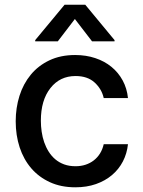

<svg xmlns="http://www.w3.org/2000/svg" viewBox="-20 -787 608 818"><path d="M46.9 -270.2Q46.9 -327.4 63 -378.7Q79.2 -430 111.2 -468.8Q143.1 -507.5 190.5 -530Q237.9 -552.6 300.1 -552.6Q346.6 -552.6 386 -539.4Q425.4 -526.3 454.9 -502.1Q484.4 -478 502.7 -444.2Q521 -410.5 525.2 -369.3H421.9Q413.4 -407.7 383.2 -435.4Q353 -463.1 301.8 -463.1Q235.4 -463.1 195 -411.9Q154.1 -360.4 154.1 -272.7Q154.1 -249.3 157.5 -225.9Q160.9 -202.4 168.3 -180.9Q175.8 -159.4 187.5 -140.8Q199.2 -122.2 215.6 -108.3Q231.9 -94.5 253.4 -86.6Q274.9 -78.8 301.8 -78.8Q324.6 -78.8 344.3 -85.2Q364 -91.6 379.6 -103.7Q395.2 -115.8 406.1 -133.2Q416.9 -150.6 421.9 -172.6H525.2Q521 -132.8 503.6 -99.3Q486.2 -65.7 457.2 -41.2Q428.3 -16.7 388.8 -2.8Q349.4 11 301.1 11Q240.1 11 192.8 -10.7Q145.6 -32.3 113.1 -70.1Q80.6 -108 63.7 -159.3Q46.9 -210.6 46.9 -270.2ZM130 -616.1 255 -766.7H343.4L468 -616.1V-610.8H372.2L299 -706L226.2 -610.8H130Z"/></svg>

Font: Inter P Medium
Style: Regular
Weight: 500
Designer: Rasmus Andersson
Foundry: rsms
Version: Version 3.018;git-588b23468